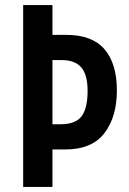

<svg xmlns="http://www.w3.org/2000/svg" viewBox="-20 -827 506 754"><path d="M439 -472Q439 -368 390 -304Q341 -240 235 -240H186V-93H71V-807H186V-690H241Q342 -690 390.5 -633.5Q439 -577 439 -472ZM217 -339Q277 -339 300.5 -370.5Q324 -402 324 -470Q324 -534 299 -562.5Q274 -591 223 -591H186V-339Z"/></svg>

Font: Noto Sans Kannada UI ExtraCondensed SemiBold
Style: Regular
Weight: 600
Width: 2
Designer: Jelle Bosma - Monotype Design Team
Foundry: Monotype Imaging Inc.
Version: Version 2.005; ttfautohint (v1.8.4.7-5d5b)